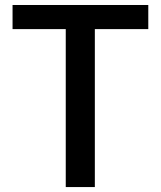

<svg xmlns="http://www.w3.org/2000/svg" viewBox="-20 -757 651 777"><path d="M246.1 0V-639.2H30.8V-736.8H580.1V-639.2H363.8V0Z"/></svg>

Font: Source Han Sans CN Medium
Style: Regular
Weight: 500
Designer: Ryoko NISHIZUKA  (kana, bopomofo & ideographs); Paul D. Hunt (Latin, Greek & Cyrillic); Sandoll Communications , Soo-you
Foundry: Adobe
Version: Version 2.004;hotconv 1.0.118;makeotfexe 2.5.65603